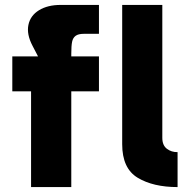

<svg xmlns="http://www.w3.org/2000/svg" viewBox="-20 -760 777 780"><path d="M106.2 -409.8 179.6 -444.2 112.2 -573.8Q87.6 -620.6 95.4 -658.7Q103.2 -696.8 138.4 -718.4Q173.6 -740 226.2 -740H382V-622.6H320.6Q298.4 -622.6 287.3 -614.5Q276.2 -606.4 272.9 -590.2Q269.6 -574 269.6 -541.4V0H188.2H106.2ZM30 -531H382V-389H30ZM476.4 -740H639.4V-199.8Q639.4 -169.6 658.1 -155.5Q676.8 -141.4 701.4 -142V0Q602.2 0 539.3 -37.9Q476.4 -75.8 476.4 -174Z"/></svg>

Font: Easer Grotesk Variable
Style: Regular
Weight: 400
Designer: Boardeaser, Bonnie Shaver-Troup, Thomas Jockin
Foundry: Lexend
Version: Version 1.001;Glyphs 3.1.2 (3151)